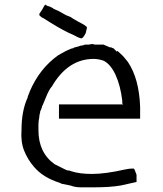

<svg xmlns="http://www.w3.org/2000/svg" viewBox="-20 -801 712 841"><path d="M433.6 -605.5 460.9 -593.8Q468.8 -593.8 470.7 -591.8Q472.7 -589.8 476.6 -589.8Q488.3 -578.1 488.3 -578.1L492.2 -574.2V-578.1Q496.1 -578.1 515.6 -558.6Q523.4 -550.8 529.3 -543Q535.2 -535.2 539.1 -531.2Q589.8 -457 593.8 -332V-285.2V-281.2H238.3V-343.8H519.5L515.6 -347.7V-359.4Q507.8 -425.8 486.3 -472.7Q464.8 -519.5 433.6 -535.2Q410.2 -543 390.6 -543Q277.3 -543 207 -421.9Q195.3 -410.2 179.7 -371.1Q164.1 -332 164.1 -335.9Q164.1 -328.1 160.2 -324.2V-320.3Q156.2 -316.4 156.2 -312.5Q156.2 -308.6 154.3 -302.7Q152.3 -296.9 152.3 -289.1Q148.4 -269.5 148.4 -255.9Q148.4 -242.2 148.4 -230.5Q148.4 -132.8 218.8 -82L250 -66.4Q257.8 -62.5 265.6 -58.6Q273.4 -54.7 277.3 -54.7V-50.8Q277.3 -54.7 281.2 -54.7L293 -50.8Q328.1 -39.1 382.8 -39.1Q441.4 -39.1 527.3 -58.6Q546.9 -62.5 554.7 -62.5Q562.5 -62.5 566.4 -62.5Q570.3 -58.6 578.1 -35.2V-7.8V-3.9L507.8 11.7Q484.4 15.6 455.1 17.6Q425.8 19.5 394.5 19.5Q359.4 19.5 334 19.5Q308.6 19.5 289.1 11.7L250 3.9L242.2 0Q168 -23.4 128.9 -70.3Q101.6 -101.6 85.9 -140.6Q70.3 -179.7 74.2 -230.5Q74.2 -316.4 101.6 -375Q101.6 -378.9 101.6 -378.9L105.5 -386.7Q105.5 -390.6 107.4 -392.6Q109.4 -394.5 109.4 -398.4Q152.3 -500 234.4 -558.6Q242.2 -562.5 248 -566.4Q253.9 -570.3 269.5 -578.1Q293 -589.8 300.8 -589.8Q304.7 -593.8 308.6 -593.8L324.2 -597.7Q332 -601.6 337.9 -601.6Q343.8 -601.6 351.6 -605.5H367.2Q371.1 -605.5 378.9 -607.4Q386.7 -609.4 394.5 -605.5ZM152.3 -734.4V-738.3Q152.3 -742.2 156.2 -746.1L164.1 -757.8Q175.8 -781.2 179.7 -781.2Q179.7 -777.3 183.6 -777.3Q187.5 -777.3 187.5 -775.4Q187.5 -773.4 195.3 -773.4L210.9 -765.6Q214.8 -761.7 220.7 -759.8Q226.6 -757.8 234.4 -753.9L269.5 -734.4L289.1 -726.6L300.8 -718.8Q320.3 -707 335.9 -699.2Q351.6 -691.4 359.4 -683.6Q363.3 -683.6 355.5 -656.2Q343.8 -632.8 335.9 -632.8Q320.3 -636.7 300.8 -648.4Q281.2 -656.2 255.9 -669.9Q230.5 -683.6 199.2 -703.1L168 -722.7Q164.1 -722.7 156.2 -730.5Z"/></svg>

Font: 和音 by 宁静之雨，公众号njzyshare
Style: Regular
Weight: 400
Designer: Steve Matteson
Foundry: Ascender Corporation
Version: Version 6.00;June 8, 2018;FontCreator 11.0.0.2388 32-bit